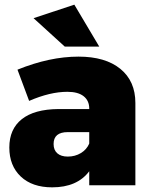

<svg xmlns="http://www.w3.org/2000/svg" viewBox="-20 -795 647 824"><path d="M258 -595 124 -717 299 -775 406 -595ZM317 -552Q432 -552 496.5 -499.5Q561 -447 561 -353V0H363V-60Q311 9 204 9Q118 9 69 -37.5Q20 -84 20 -162Q20 -241 73.5 -283.5Q127 -326 230 -327H363V-329Q363 -363 339 -382Q315 -401 269 -401Q195 -401 105 -362L55 -496Q193 -552 317 -552ZM271 -123Q302 -123 327 -138Q352 -153 363 -179V-228H271Q210 -228 210 -177Q210 -151 226 -137Q242 -123 271 -123Z"/></svg>

Font: Montserrat Extra Bold
Style: Regular
Weight: 800
Designer: Julieta Ulanovsky
Foundry: Julieta Ulanovsky
Version: Version 3.001;PS 003.001;hotconv 1.0.70;makeotf.lib2.5.58329